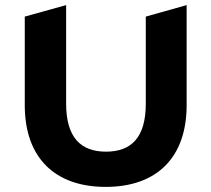

<svg xmlns="http://www.w3.org/2000/svg" viewBox="-20 -720 828 752"><path d="M394 12C593 12 711 -102 711 -308V-700L551 -655V-314C551 -181 494 -126 395 -126C297 -126 239 -181 239 -314V-700L77 -655V-308C77 -102 195 12 394 12Z"/></svg>

Font: Talent SemiBold
Style: Bold
Weight: 700
Designer: Mike Powis
Version: Version 1.001;hotconv 1.0.109;makeotfexe 2.5.65596